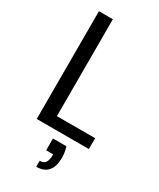

<svg xmlns="http://www.w3.org/2000/svg" viewBox="-233 -778 903 1088"><g transform="rotate(30 218.0 -234.5)"><path d="M414 0H73V-705H164V-71H414ZM206 236V197Q233 197 243.5 180Q254 163 254 127H208V50H296Q307 86 307 118Q307 236 206 236Z"/></g></svg>

Font: Ulagadi Sans
Style: Regular
Weight: 400
Designer: Ninad Kale (Devanagari), Jonny Pinhorn (Latin)
Foundry: Indian Type Foundry
Version: Version 3.01;March 29, 2020;FontCreator 12.0.0.2522 64-bit; 